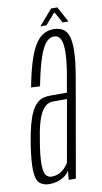

<svg xmlns="http://www.w3.org/2000/svg" viewBox="-89 -727 407 768"><g transform="rotate(-10 114.5 -343.0)"><path d="M48 3Q65 3 78.2 -0.8Q91.5 -4.5 102.2 -10.8Q113 -17 120 -23.8Q127 -30.5 130 -37.5L126.5 0H155.5L223 -385.5Q238.5 -470.5 237.5 -518Q236.5 -565.5 220 -585Q203.5 -604.5 171 -604.5Q148.5 -604.5 130.2 -594.2Q112 -584 96.5 -560Q81 -536 67.8 -494.8Q54.5 -453.5 42.5 -390.5L78.5 -388.5Q92.5 -460 106.2 -500.8Q120 -541.5 134.8 -558.5Q149.5 -575.5 167 -575.5Q186 -575.5 194.8 -557.8Q203.5 -540 202 -498.5Q200.5 -457 187 -385.5L180 -345H111Q95.5 -345 81.8 -340.8Q68 -336.5 56.5 -325.2Q45 -314 35.2 -294.5Q25.5 -275 17.2 -244.2Q9 -213.5 2 -170Q-9.5 -96.5 -7.5 -59.5Q-5.5 -22.5 9 -9.8Q23.5 3 48 3ZM62 -25Q47.5 -25 39 -36.2Q30.5 -47.5 30 -79Q29.5 -110.5 39.5 -171.5Q46.5 -218 55.2 -247.5Q64 -277 74.5 -292.5Q85 -308 96 -314Q107 -320 119.5 -320H176L131.5 -69.5Q127 -60.5 117.2 -50Q107.5 -39.5 93.8 -32.2Q80 -25 62 -25ZM121.5 -624.5H146L186.5 -670.5L212 -624.5H235.5L201.5 -687.5H176Z"/></g></svg>

Font: Anybody ExtraCondensed ExtraLight
Style: Italic
Weight: 250
Width: 2
Italic angle: -10°
Version: Version 1.113;gftools[0.9.25]